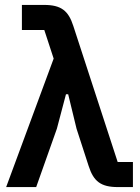

<svg xmlns="http://www.w3.org/2000/svg" viewBox="-20 -760 569 780"><path d="M198 -522 5 0H127L211 -237L248 -377H257L291 -237L340 -86C360 -23 390 0 459 0H520V-102H458L278 -654C258 -717 228 -740 159 -740H69V-638H160Z"/></svg>

Font: Braiins Sans SemiBold
Style: Regular
Weight: 600
Designer: Mike Abbink, Paul van der Laan, Pieter van Rosmalen, Jiri Chlebus, Lubos Buracinsky
Foundry: Bold Monday, Sudetype
Version: Version 1.000;hotconv 1.0.109;makeotfexe 2.5.65596